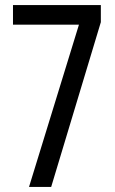

<svg xmlns="http://www.w3.org/2000/svg" viewBox="-20 -734 451 754"><path d="M290 -637H31V-714H376V-647L181 0H94Z"/></svg>

Font: Noto Sans Bengali ExtraCondensed
Style: Regular
Weight: 400
Width: 2
Designer: Jelle Bosma - Monotype Design Team
Foundry: Monotype Imaging Inc.
Version: Version 2.003; ttfautohint (v1.8.4.7-5d5b)